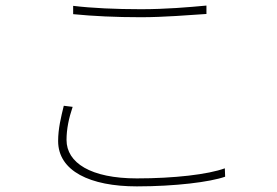

<svg xmlns="http://www.w3.org/2000/svg" viewBox="-20 -667 996 690"><path d="M242.9 -616.1C315 -609 395.2 -605.1 486.2 -605.1C570.3 -605.1 659.8 -612.9 721.9 -616.8V-647C658 -641 575.3 -633.9 486.2 -633.9C396.3 -633.9 310 -637.8 242.9 -646ZM209.2 -286.9C199.2 -246.1 188.9 -204.2 188.9 -160.2C188.9 -52.2 304 2.8 471.9 2.8C609 2.8 735.1 -12.8 789.1 -32L788 -62.1C728 -40.1 605.8 -25.9 471.9 -25.9C306.1 -25.9 219.1 -82 219.1 -164.1C219.1 -203.1 227.3 -242.2 241.1 -283Z"/></svg>

Font: Karasuma Gothic
Style: Thin
Weight: 200
Designer: Rasmus Andersson / Ryoko Ishizuka
Foundry: rsms
Version: Version 1.00